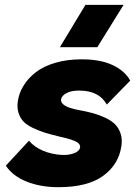

<svg xmlns="http://www.w3.org/2000/svg" viewBox="-20 -755 562 789"><path d="M220.2 14.2Q147.5 14.2 90.3 -8.3Q33.2 -30.8 3.9 -74.2L99.1 -176.8Q120.6 -150.9 156.5 -135.7Q192.4 -120.6 235.8 -118.2Q262.2 -117.2 284.2 -125.2Q306.2 -133.3 309.1 -148.9Q310.1 -157.7 304 -164.6Q297.9 -171.4 284.2 -176.8Q270.5 -182.1 257.3 -185.8Q244.1 -189.5 224.1 -193.8Q187.5 -202.6 163.3 -210.2Q139.2 -217.8 114.3 -229.7Q89.4 -241.7 76.2 -255.9Q63 -270 56.2 -291Q49.3 -312 53.2 -338.9Q58.1 -372.6 76.7 -402.8Q95.2 -433.1 126.7 -457.8Q158.2 -482.4 206.8 -496.8Q255.4 -511.2 314.9 -511.2Q393.6 -511.2 443.8 -487.1Q494.1 -462.9 515.1 -423.8L418.9 -325.2Q387.2 -382.8 305.2 -382.8Q272 -382.8 252.7 -372.1Q233.4 -361.3 231 -347.2Q227.1 -316.9 301.8 -303.2Q336.4 -296.9 362.3 -289.8Q388.2 -282.7 413.3 -270.8Q438.5 -258.8 453.4 -243.7Q468.3 -228.5 475.6 -206.1Q482.9 -183.6 479 -155.8Q468.3 -79.6 404.3 -32.7Q340.3 14.2 220.2 14.2ZM226.1 -561 331.1 -734.9H487.8L379.9 -561Z"/></svg>

Font: Human Sans Black
Style: Italic
Weight: 800
Italic angle: -8°
Designer: Tim Radville
Foundry: Continuum
Version: Version 1.000;FEAKit 1.0